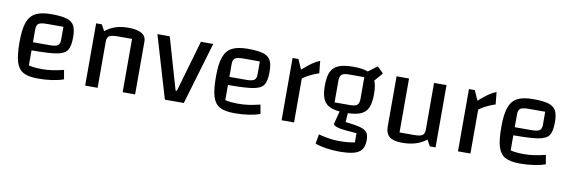

<svg xmlns="http://www.w3.org/2000/svg" viewBox="-52 -953 4513 1518"><g transform="rotate(10 2204.5 -193.5)"><path d="M445 -93 458 -20Q421 -6 366.5 2Q312 10 254 10Q176 10 135 -12.5Q94 -35 77 -90Q60 -145 60 -250Q60 -351 79.5 -406.5Q99 -462 144 -486Q189 -510 271 -510Q352 -510 394.5 -497Q437 -484 454 -452.5Q471 -421 471 -360Q471 -287 450 -255Q429 -223 367.5 -212Q306 -201 165 -201V-80Q205 -69 272 -69Q313 -69 352 -74.5Q391 -80 445 -93ZM165 -370V-266H297Q346 -266 363.5 -278Q381 -290 381 -324V-428H248Q200 -428 182.5 -416Q165 -404 165 -370Z M631 -500H677L704 -450Q742 -481 787 -495.5Q832 -510 890 -510Q960 -510 996 -488.5Q1032 -467 1032 -425V0H932V-428H816Q767 -428 749 -416Q731 -404 731 -370V0H631Z M1222 -500 1342 -85H1352L1472 -500H1571L1423 0H1271L1123 -500Z M2022 -93 2035 -20Q1998 -6 1943.5 2Q1889 10 1831 10Q1753 10 1712 -12.5Q1671 -35 1654 -90Q1637 -145 1637 -250Q1637 -351 1656.5 -406.5Q1676 -462 1721 -486Q1766 -510 1848 -510Q1929 -510 1971.5 -497Q2014 -484 2031 -452.5Q2048 -421 2048 -360Q2048 -287 2027 -255Q2006 -223 1944.5 -212Q1883 -201 1742 -201V-80Q1782 -69 1849 -69Q1890 -69 1929 -74.5Q1968 -80 2022 -93ZM1742 -370V-266H1874Q1923 -266 1940.5 -278Q1958 -290 1958 -324V-428H1825Q1777 -428 1759.5 -416Q1742 -404 1742 -370Z M2290 -421Q2335 -461 2367 -483Q2399 -505 2427 -515L2437 -417Q2404 -407 2368.5 -389.5Q2333 -372 2308 -353V0H2208V-500H2255Z M2898 39Q2898 86 2879 113.5Q2860 141 2816.5 153Q2773 165 2699 165Q2645 165 2593.5 157Q2542 149 2505 135L2518 59Q2570 72 2606.5 77.5Q2643 83 2681 83Q2758 83 2809 72V-2Q2707 -8 2664 -18Q2621 -28 2621 -45L2648 -148Q2591 -153 2558.5 -172Q2526 -191 2511.5 -229Q2497 -267 2497 -330Q2497 -401 2515.5 -440.5Q2534 -480 2576 -497.5Q2618 -515 2694 -515Q2771 -515 2812 -498L2883 -552L2933 -503L2875 -436Q2892 -398 2892 -330Q2892 -262 2875.5 -223Q2859 -184 2820.5 -166Q2782 -148 2714 -146L2709 -74Q2792 -65 2831 -53.5Q2870 -42 2884 -22Q2898 -2 2898 39ZM2596 -212H2720Q2761 -212 2777 -225.5Q2793 -239 2793 -274V-449H2669Q2628 -449 2612 -435.5Q2596 -422 2596 -387Z M3444 0H3398L3371 -50Q3331 -19 3283.5 -4.5Q3236 10 3175 10Q3107 10 3075 -15.5Q3043 -41 3043 -95V-500H3143V-67H3259Q3308 -67 3326 -79Q3344 -91 3344 -125V-500H3444Z M3706 -421Q3751 -461 3783 -483Q3815 -505 3843 -515L3853 -417Q3820 -407 3784.5 -389.5Q3749 -372 3724 -353V0H3624V-500H3671Z M4313 -93 4326 -20Q4289 -6 4234.5 2Q4180 10 4122 10Q4044 10 4003 -12.5Q3962 -35 3945 -90Q3928 -145 3928 -250Q3928 -351 3947.5 -406.5Q3967 -462 4012 -486Q4057 -510 4139 -510Q4220 -510 4262.5 -497Q4305 -484 4322 -452.5Q4339 -421 4339 -360Q4339 -287 4318 -255Q4297 -223 4235.5 -212Q4174 -201 4033 -201V-80Q4073 -69 4140 -69Q4181 -69 4220 -74.5Q4259 -80 4313 -93ZM4033 -370V-266H4165Q4214 -266 4231.5 -278Q4249 -290 4249 -324V-428H4116Q4068 -428 4050.5 -416Q4033 -404 4033 -370Z"/></g></svg>

Font: Changa
Style: Regular
Weight: 400
Designer: Eduardo Rodriguez Tunni
Foundry: Eduardo Rodriguez Tunni
Version: Version 2.002; ttfautohint (v1.5.10-5e6f)